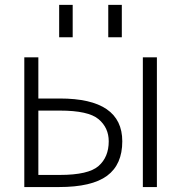

<svg xmlns="http://www.w3.org/2000/svg" viewBox="-20 -754 727 775"><path d="M134.8 -356.4H221.7Q473.6 -356.4 473.6 -183.6Q473.6 -89.8 412.1 -44.4Q350.6 1 217.8 1H78.1V-522.5H134.8ZM418.9 -183.6Q418.9 -238.3 377.9 -272.9Q336.9 -307.6 221.7 -307.6H134.8V-47.9H221.7Q336.9 -47.9 377.9 -84Q418.9 -120.1 418.9 -183.6ZM556.6 1V-522.5H613.3V1ZM218.8 -603.5V-734.4H273.4V-603.5ZM417 -603.5V-734.4H471.7V-603.5Z"/></svg>

Font: Gen Shin Gothic Light
Style: Regular
Weight: 200
Designer: [Source Han Sans]
Ryoko NISHIZUKA  (kana & ideographs); Paul D. Hunt (Latin, Greek & Cyrillic); Wenlong ZHANG  (bopomofo
Version: Version 1.002.20150607